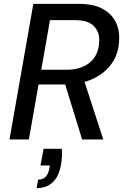

<svg xmlns="http://www.w3.org/2000/svg" viewBox="-20 -720 646 991"><path d="M29 0 152 -700H388Q463 -700 509.5 -674.5Q556 -649 577 -607Q598 -565 595 -514Q593 -445 557.5 -393.5Q522 -342 459.5 -313Q397 -284 313 -284H179L129 0ZM404 0 308 -311H412L513 0ZM193 -360H324Q400 -360 445 -398.5Q490 -437 492 -506Q495 -553 465.5 -584.5Q436 -616 367 -616H238ZM169 251 177 207Q202 207 216 192Q230 177 235 148L237 134H189L205 48H299Q301 70 299.5 91Q298 112 295 130Q284 191 252 221Q220 251 169 251Z"/></svg>

Font: DM Sans Medium
Style: Italic
Weight: 500
Italic angle: -10°
Designer: Colophon Foundry, Jonny Pinhorn
Foundry: Colophon Foundry
Version: Version 4.004;gftools[0.9.30]